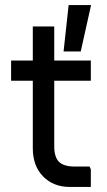

<svg xmlns="http://www.w3.org/2000/svg" viewBox="-20 -741 424 761"><path d="M257 0Q192 0 151 -41.5Q110 -83 110 -154V-636H195V-161Q195 -118 214 -99.5Q233 -81 275 -81H335L340 -70V0ZM24 -421V-501H340V-421ZM232 -537 252 -721H341L300 -537Z"/></svg>

Font: Fustat Medium
Style: Regular
Weight: 500
Designer: Mohamed Gaber, Khaled Hosny, Laura Garcia Mut
Foundry: Kief Type Foundry, Alif Type Foundry, Hard Type Foundry
Version: Version 1.007